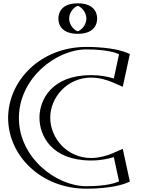

<svg xmlns="http://www.w3.org/2000/svg" viewBox="-20 -1123 866 1158"><path d="M739 -25 699 -210C699 -210 626 -170 530 -170C341 -170 258 -302 258 -413C258 -523 341 -655 530 -655C626 -655 699 -615 699 -615L739 -800C739 -800 680 -840 501 -840C267 -840 54 -648 54 -411C54 -175 268 15 501 15C680 15 739 -25 739 -25ZM449 -1103C500 -1103 541 -1062 541 -1011C541 -960 500 -919 449 -919C398 -919 357 -960 357 -1011C357 -1062 398 -1103 449 -1103ZM721.9 -32.9C699.6 -22.7 635.5 0 501 0C275.6 0 69 -184.3 69 -411C69 -638.8 274.7 -825 501 -825C636.1 -825 700.7 -801.8 721.9 -792.1L688.3 -636.7C659.4 -649.2 601.5 -670 530 -670C332.6 -670 243 -530.5 243 -413C243 -294.6 332.5 -155 530 -155C601.7 -155 661 -176.5 688.3 -188.3ZM449 -1088C491.7 -1088 526 -1053.7 526 -1011C526 -968.3 491.7 -934 449 -934C406.3 -934 372 -968.3 372 -1011C372 -1053.7 406.3 -1088 449 -1088ZM721.9 -32.9 688.3 -188.3C661 -176.5 601.7 -155 530 -155C332.5 -155 243 -294.6 243 -413C243 -530.5 332.6 -670 530 -670C601.5 -670 659.4 -649.2 688.3 -636.7L721.9 -792.1C700.7 -801.8 636.1 -825 501 -825C274.7 -825 69 -638.8 69 -411C69 -184.3 275.6 0 501 0C635.5 0 699.6 -22.7 721.9 -32.9ZM449 -1088C406.3 -1088 372 -1053.7 372 -1011C372 -968.3 406.3 -934 449 -934C491.7 -934 526 -968.3 526 -1011C526 -1053.7 491.7 -1088 449 -1088ZM739.1 -24.3 728.2 -19.3C703.6 -8 637.2 15 501 15C268 15 54 -175 54 -411C54 -648 267 -840 501 -840C637.8 -840 704.6 -816.5 728.2 -805.7L739.1 -800.7L699.1 -615.6L682.4 -622.9C654.5 -634.9 598.6 -655 530 -655C341 -655 258 -523 258 -413C258 -302 341 -170 530 -170C598.7 -170 656.2 -190.8 682.4 -202.1L699.1 -209.4ZM449 -1103C398 -1103 357 -1062 357 -1011C357 -960 398 -919 449 -919C500 -919 541 -960 541 -1011C541 -1062 500 -1103 449 -1103ZM698 -29.1C680.5 -20.9 625.9 0 501 0C318.4 0 94 -172.3 94 -411C94 -650.8 317.6 -825 501 -825C626.5 -825 681.1 -803.8 698 -795.9L666.4 -649.6C631.9 -660 586.8 -670 530 -670C290.1 -670 218 -519.1 218 -413C218 -305.9 290 -155 530 -155C587 -155 633.7 -165.5 666.4 -175.4ZM449 -1087.8C465.4 -1084 501 -1053.7 501 -1011C501 -968 464.9 -937.9 449 -934.2C432.6 -938 397 -968.3 397 -1011C397 -1054 433.1 -1084.1 449 -1087.8ZM763.1 -28.1 720.5 -225.2 658.1 -198.2C632.4 -187 580.6 -170 530 -170C383.6 -170 283 -290.7 283 -413C283 -534.3 383.6 -655 530 -655C580.7 -655 630.7 -638.7 658.1 -626.8L720.5 -599.8L763.1 -796.9L752.9 -801.6C726 -813.9 649.5 -840 501 -840C224 -840 29 -636 29 -411C29 -187 225.1 15 501 15C648.7 15 724.9 -10.6 752.9 -23.4ZM449 -1103C354.9 -1103 332 -1050.3 332 -1011C332 -971.7 354.9 -919 449 -919C543.1 -919 566 -971.7 566 -1011C566 -1050.3 543.1 -1103 449 -1103Z"/></svg>

Font: Hussar Outliner
Style: Regular
Weight: 700
Foundry: Cannot Into Space Fonts
Version: Version 0.92